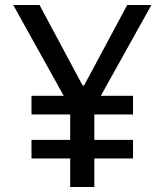

<svg xmlns="http://www.w3.org/2000/svg" viewBox="-20 -750 660 770"><path d="M106.3 -114.5V-189.2H513.5V-114.5ZM106.3 -291V-365.7H513.5V-291ZM261.5 0V-384.3H358.3V0ZM138.5 -730 311.2 -407.3H317.3L490.2 -730H587.2L351.7 -307.2H268.2L33 -730Z"/></svg>

Font: Monaspace Xenon Var
Style: Regular
Weight: 400
Designer: Riley Cran and the Lettermatic Team
Version: Version 1.000 (Monaspace Xenon Var)